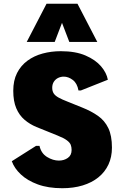

<svg xmlns="http://www.w3.org/2000/svg" viewBox="-20 -995 662 1025"><path d="M312.5 9.8Q237.3 9.8 181.9 -10.5Q126.5 -30.8 91.6 -63.5Q56.6 -96.2 43 -134.3L172.4 -216.3H190.9Q199.7 -176.3 231.2 -157Q262.7 -137.7 294.4 -137.7Q321.8 -137.7 342 -151.9Q362.3 -166 362.3 -194.3Q362.3 -209.5 357.7 -221.7Q353 -233.9 337.2 -245.8Q321.3 -257.8 287.1 -271.5L174.8 -316.9Q139.2 -331.5 111.1 -355.5Q83 -379.4 66.9 -417Q50.8 -454.6 50.8 -510.3Q50.8 -565.4 71 -605.2Q91.3 -645 126.5 -670.9Q161.6 -696.8 207.5 -709.2Q253.4 -721.7 304.7 -721.7Q383.3 -721.7 436.5 -698.7Q489.7 -675.8 519.5 -640.9Q549.3 -606 555.7 -569.3L412.1 -512.2H398.9Q392.1 -550.3 368.7 -568.1Q345.2 -585.9 320.3 -585.9Q304.7 -585.9 290.5 -579.1Q276.4 -572.3 267.6 -558.8Q258.8 -545.4 258.8 -526.4Q258.8 -508.3 266.8 -496.1Q274.9 -483.9 293 -473.9Q311 -463.9 340.3 -452.6L418.9 -420.9Q467.8 -401.4 503.4 -376.2Q539.1 -351.1 558.3 -311Q577.6 -271 577.6 -207Q577.6 -156.2 558.8 -116.2Q540 -76.2 505.1 -48.1Q470.2 -20 421.4 -5.1Q372.6 9.8 312.5 9.8ZM122.6 -771 228.5 -975.1H393.6L499.5 -771H350.1L311 -873L272 -771Z"/></svg>

Font: Comme Black
Style: Regular
Weight: 900
Version: Version 1.000;gftools[0.9.27]